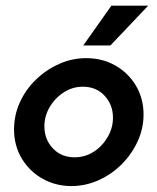

<svg xmlns="http://www.w3.org/2000/svg" viewBox="-20 -630 543 663"><path d="M226.4 12.5Q172.2 12.5 127.1 -12.8Q81.9 -38.2 55.2 -82.6Q28.5 -127.1 28.5 -183.3Q28.5 -231.9 48.3 -276Q68.1 -320.1 103.5 -354.5Q138.9 -388.9 183.7 -409Q228.5 -429.2 277.8 -429.2Q334 -429.2 378.8 -403.5Q423.6 -377.8 449.7 -333.7Q475.7 -289.6 475.7 -234.7Q475.7 -186.1 455.2 -141.7Q434.7 -97.2 400 -62.5Q365.3 -27.8 320.1 -7.6Q275 12.5 226.4 12.5ZM237.5 -86.8Q273.6 -86.8 303.5 -105.9Q333.3 -125 351.7 -156.6Q370.1 -188.2 370.1 -223.6Q370.1 -268.1 341.3 -299.3Q312.5 -330.6 266 -330.6Q230.6 -330.6 200.3 -311.1Q170.1 -291.7 151.7 -260.4Q133.3 -229.2 133.3 -193.8Q133.3 -148.6 162.5 -117.7Q191.7 -86.8 237.5 -86.8ZM267.4 -472.9 364.6 -610.4H491.7L361.1 -472.9Z"/></svg>

Font: Afacad SemiBold
Style: Italic
Weight: 600
Italic angle: -14°
Designer: Kristian Moeller
Foundry: Dicotype
Version: Version 1.000